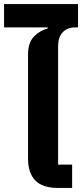

<svg xmlns="http://www.w3.org/2000/svg" viewBox="-55 -925 404 945"><path d="M230 0Q154 0 118.5 -37Q83 -74 83 -144V-657Q83 -715 112 -745Q141 -775 180 -785V-790H-35V-905H329V-790H315Q276 -790 253.5 -766Q231 -742 231 -698V-115H300V0Z"/></svg>

Font: IBM-Poppins
Style: Poppins-Bold
Weight: 700
Designer: Mike Abbink, Paul van der Laan, Pieter van Rosmalen, Ben Mitchell, Mark Frömberg
Foundry: Bold Monday
Version: Version 1.1